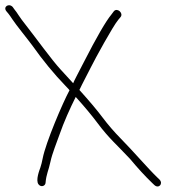

<svg xmlns="http://www.w3.org/2000/svg" viewBox="-76 -667 667 715"><path d="M347.9 -625 338.9 -613C318.2 -588.2 283.8 -528.7 235.6 -434.5C225.6 -414.8 216.9 -398 209.5 -384C202.2 -370 197.9 -361 196.5 -357C181 -374.3 165 -391.9 148.4 -409.6C118.1 -442.2 53.9 -530.7 25.7 -566.5C9.6 -586.8 -1.1 -601.3 -6.6 -610C-12 -618.7 -17.3 -626 -22.3 -632L-28.7 -641C-43 -656.5 -65.8 -641.5 -52.1 -625L-44.6 -616C-40.4 -610.7 -35.6 -603.8 -30.2 -595.5C-16.7 -574.7 28.3 -519.6 44.1 -498C83.9 -441.7 125.3 -391.4 168.2 -347C177.9 -337 182.8 -331.7 182.9 -331C157.4 -283.7 94.6 -136.9 83 -77.4C80.5 -64.3 77.6 -52.8 74.3 -43C71.7 -35.2 55.4 4.6 67.6 19.7C76.9 31.3 91.7 25.9 93.5 15C96.5 -20.4 104.8 -30.7 111.9 -64.8C118.2 -95.1 136 -138.3 145.1 -164.5C162 -213.1 184.2 -262.3 206 -306C239.4 -269 266.3 -236.7 286.7 -209.3C329.5 -151.8 360.2 -126.9 408.5 -75C437.5 -40.2 464.8 -10.5 490.3 14L498.7 22C514.8 37 532.7 17.6 518.3 2L510 -6C474.5 -40.1 420.7 -103.5 372.3 -152.5C348.5 -176.7 326.3 -202.5 305.7 -229.8C285.2 -257.2 256.5 -291.2 219.7 -332C230.4 -355.3 249.2 -389.6 263 -417.5C277.6 -447.1 344.1 -568.9 364.2 -593L373.4 -604C384.3 -618.7 360.1 -639.6 347.9 -625Z"/></svg>

Font: MewTooHand
Style: Lta
Weight: 400
Designer: Mew Too, Robert Jablonski
Version: Version 0.77